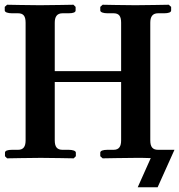

<svg xmlns="http://www.w3.org/2000/svg" viewBox="-21 -667 756 810"><path d="M490 -75C490 -50 482 -35 458 -35H432C414 -35 402 -31 402 -23V-8L412 1C412 1 518 -1 554 -1C570 -1 593 -1 615 0L560 123H644L715 -35H646C623 -35 613 -47 613 -75V-571C613 -596 622 -611 646 -611H672C690 -611 701 -615 701 -623V-638L691 -647C691 -647 585 -645 550 -645C511 -645 412 -647 412 -647L402 -638V-623C402 -615 416 -611 432 -611H458C481 -611 490 -599 490 -571V-367H210V-571C210 -596 219 -611 243 -611H269C288 -611 298 -615 298 -623V-638L289 -647C289 -647 183 -645 147 -645C109 -645 9 -647 9 -647L-1 -638V-623C-1 -615 13 -611 29 -611H55C78 -611 87 -599 87 -571V-75C87 -50 79 -35 55 -35H29C11 -35 0 -31 0 -23V-8L9 1C9 1 116 -1 151 -1C189 -1 290 1 290 1L299 -8V-23C299 -31 285 -35 269 -35H243C220 -35 210 -47 210 -75V-321H490Z"/></svg>

Font: Libertinus Serif
Style: Bold
Weight: 700
Designer: Philipp H. Poll, Khaled Hosny
Foundry: Caleb Maclennan
Version: Version 7.050;RELEASE